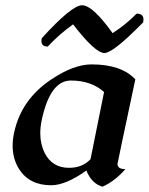

<svg xmlns="http://www.w3.org/2000/svg" viewBox="-20 -700 562 726"><path d="M367.7 5.9Q326.2 -5.9 306.6 -55.2Q228.5 0.5 173.3 0.5Q91.3 0.5 52.2 -60.5Q27.8 -99.6 27.8 -148.9Q27.8 -172.4 33.2 -197.8Q60.1 -324.2 174.3 -399.9Q258.8 -456.5 326.2 -456.5Q439 -456.5 491.7 -399.9Q424.3 -83.5 424.3 -80.1Q424.3 -60.5 454.1 -60.5Q414.1 -14.6 367.7 5.9ZM241.2 -65.4Q291.5 -65.4 322.3 -98.1L373.5 -352.1Q324.7 -395.5 248 -395.5Q169.4 -395.5 137.7 -245.6Q132.3 -219.7 132.3 -196.3Q132.3 -155.8 148.4 -122.6Q176.8 -65.4 241.2 -65.4ZM375 -499.5Q339.8 -499.5 256.3 -607.9Q203.1 -569.8 160.6 -523.9Q136.7 -523.9 136.7 -544.9Q136.7 -549.8 138.2 -555.7Q251.5 -680.2 290.5 -680.2Q330.1 -680.2 405.8 -574.7Q456.5 -607.4 496.6 -648.4Q522.5 -648.4 522.5 -626.5Q522.5 -621.6 521.5 -615.7Q407.7 -499.5 375 -499.5Z"/></svg>

Font: Balgruf
Style: Italic
Weight: 500
Italic angle: -12°
Designer: Paul James Miller
Foundry: High-Logic / Made with FontCreator
Version: Version 1.201;March 28, 2021;FontCreator 13.0.0.2683 64-bit